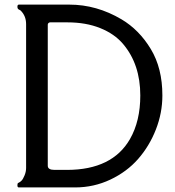

<svg xmlns="http://www.w3.org/2000/svg" viewBox="-20 -820 764 840"><path d="M308.1 0H62.5Q56.2 0 56.2 -8.5Q56.2 -17.1 58.3 -18.8Q60.5 -20.5 64.5 -22.2Q68.4 -23.9 74.5 -30Q80.6 -36.1 87.4 -52.5Q94.2 -68.8 94.2 -85.4V-714.4Q94.2 -750 70.8 -773.4Q68.8 -775.4 62.5 -778.3Q56.2 -781.2 56.2 -790.5Q56.2 -799.8 62.5 -799.8H283.7Q402.8 -799.8 511.7 -735.4Q588.9 -689.5 639.6 -605.7Q690.4 -522 690.4 -402.3Q690.4 -326.2 662.1 -253.7Q633.8 -181.2 584.7 -125Q535.6 -68.8 463.1 -34.4Q390.6 0 308.1 0ZM189 -94.7Q189 -76.7 218.8 -76.7H273.4Q471.7 -77.1 548.8 -211.9Q593.8 -290.5 593.8 -402.3Q593.8 -538.6 518.6 -627.4Q481 -671.9 418.5 -697Q356 -722.2 274.4 -722.2H199.2Q195.3 -722.2 192.1 -719.2Q189 -716.3 189 -711.9Z"/></svg>

Font: Della Respira
Style: Regular
Weight: 500
Version: Version 0.201